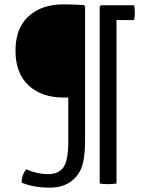

<svg xmlns="http://www.w3.org/2000/svg" viewBox="-20 -707 667 880"><path d="M293 -58V-260H271Q171 -260 111 -315.5Q51 -371 51 -474.5Q51 -578 111 -632.5Q171 -687 271 -687Q308 -687 364 -684L370 -678V-68Q370 -5 361.5 35.5Q353 76 328 104Q285 153 209 153Q133 153 79 130Q79 96 100 69Q150 91 199.5 91Q249 91 271 59.5Q293 28 293 -58ZM437 134V-677L443 -683H594Q598 -671 598 -649Q598 -627 594 -615H547Q524 -615 514 -616V134Q497 137 474.5 137Q452 137 437 134Z"/></svg>

Font: Signika
Style: Light
Weight: 300
Designer: Anna Giedrys
Foundry: Anna Giedrys
Version: Version 1.001